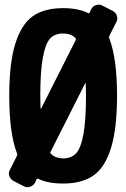

<svg xmlns="http://www.w3.org/2000/svg" viewBox="-20 -775 540 821"><path d="M347.7 -365.2Q347.7 -375 347.2 -392.6Q346.7 -410.2 346.7 -418Q346.7 -418.9 345.2 -418.9Q343.8 -418.9 343.8 -418L196.3 -126Q193.4 -121.1 197.3 -118.2Q214.8 -98.6 250 -97.7Q284.2 -97.7 304.7 -118.7Q325.2 -139.6 336.4 -199.2Q347.7 -258.8 347.7 -365.2ZM152.3 -365.2Q152.3 -355.5 152.8 -337.9Q153.3 -320.3 153.3 -311.5Q153.3 -310.5 154.3 -310.5Q155.3 -310.5 156.2 -311.5L303.7 -603.5Q305.7 -608.4 302.7 -612.3Q284.2 -631.8 250 -631.8Q214.8 -631.8 194.8 -610.8Q174.8 -589.8 163.6 -530.8Q152.3 -471.7 152.3 -365.2ZM461.9 -728.5Q474.6 -721.7 479.5 -708Q484.4 -694.3 477.5 -680.7L447.3 -621.1Q445.3 -618.2 447.3 -611.3Q480.5 -524.4 480.5 -365.2Q480.5 -225.6 454.6 -142.1Q428.7 -58.6 379.4 -24.4Q330.1 9.8 250 9.8Q184.6 9.8 142.6 -10.7Q138.7 -12.7 136.7 -8.8L129.9 5.9Q123 18.6 108.9 23.4Q94.7 28.3 82 21.5L38.1 -1Q25.4 -7.8 20 -22Q14.6 -36.1 22.5 -48.8L52.7 -109.4Q54.7 -112.3 52.7 -119.1Q19.5 -206.1 19.5 -365.2Q19.5 -504.9 45.4 -587.9Q71.3 -670.9 120.1 -705.6Q168.9 -740.2 250 -740.2Q315.4 -740.2 357.4 -718.8Q361.3 -716.8 363.3 -720.7L370.1 -736.3Q377 -749 391.1 -753.4Q405.3 -757.8 418 -751Z"/></svg>

Font: Rounded-L Mgen+ 1mn bold
Style: Bold
Weight: 700
Designer: [Source Han Sans]
Ryoko NISHIZUKA  (kana & ideographs); Paul D. Hunt (Latin, Greek & Cyrillic); Wenlong ZHANG  (bopomofo
Version: Version 1.059.20150602